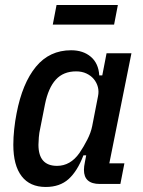

<svg xmlns="http://www.w3.org/2000/svg" viewBox="-20 -732 571 764"><path d="M377 0Q314 0 314 -56Q314 -69 318 -88L323 -114H312Q288 -51 253 -19.5Q218 12 162 12Q99 12 66 -31Q33 -74 33 -156Q33 -185 36.5 -218Q40 -251 46 -281Q69 -401 123 -466.5Q177 -532 263 -532Q311 -532 341.5 -506Q372 -480 375 -432H387L404 -520H503L415 -82H475L459 0ZM207 -72Q260 -72 296 -123Q313 -148 327.5 -176.5Q342 -205 347 -231L370 -349Q374 -368 369.5 -385.5Q365 -403 353.5 -417Q342 -431 324 -439.5Q306 -448 283 -448Q232 -448 202 -415Q172 -382 159 -317L140 -221Q136 -204 134.5 -185.5Q133 -167 133 -156Q133 -72 207 -72ZM205 -712H449L434 -634H190Z"/></svg>

Font: IBM Plex Sans Condensed Medium
Style: Italic
Weight: 500
Width: 3
Italic angle: -11°
Designer: Mike Abbink, Paul van der Laan, Pieter van Rosmalen
Foundry: Bold Monday
Version: Version 1.3